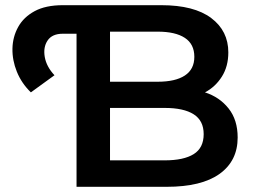

<svg xmlns="http://www.w3.org/2000/svg" viewBox="-20 -720 981 740"><path d="M99 -364Q63 -399 45 -443.5Q27 -488 28 -533Q29 -578 50 -616Q71 -654 113.5 -677Q156 -700 222 -700H602Q728 -700 794 -650.5Q860 -601 860 -518Q860 -464 835 -424.5Q810 -385 770 -364Q826 -346 861 -302Q896 -258 896 -190Q896 -100 826.5 -50Q757 0 622 0H275V-590H222Q181 -590 163.5 -564Q146 -538 152.5 -500.5Q159 -463 190 -430ZM404 -102H615Q688 -102 726.5 -126Q765 -150 765 -203Q765 -255 726.5 -279.5Q688 -304 615 -304H404ZM404 -405H588Q656 -405 692.5 -429Q729 -453 729 -501Q729 -550 692.5 -574Q656 -598 588 -598H404Z"/></svg>

Font: Montserrat SemiBold
Style: Regular
Weight: 600
Designer: Julieta Ulanovsky
Foundry: Julieta Ulanovsky
Version: Version 9.000; ttfautohint (v1.8.4.7-5d5b)